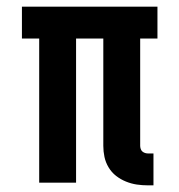

<svg xmlns="http://www.w3.org/2000/svg" viewBox="-20 -550 540 578"><path d="M426 8Q408 8 391.5 5.5Q375 3 359 -3.5Q343 -10 329.5 -20.5Q316 -31 307 -46Q298 -61 294.5 -77.5Q291 -94 291 -111V-434H209V0H98V-434H46V-530H454V-434H402V-111Q402 -107 403.5 -102Q405 -97 408.5 -94Q412 -91 416.5 -89.5Q421 -88 426 -88H442V8Z"/></svg>

Font: Iosevka Slab
Style: Bold
Weight: 700
Monospace: yes
Designer: Belleve Invis
Foundry: Belleve Invis
Version: Version 11.1.1; ttfautohint (v1.8.3)